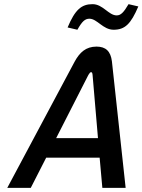

<svg xmlns="http://www.w3.org/2000/svg" viewBox="-20 -903 685 923"><path d="M339 -607 15 0H128L202 -145H459L472 0H584L518 -608C512 -657 488 -679 444 -679C393 -679 363 -651 339 -607ZM250 -239 405 -543C411 -553 414 -556 418 -556C423 -556 424 -551 425 -543L451 -239ZM305 -771 352 -760C375 -801 389 -813 410 -813C447 -813 475 -760 526 -760C581 -760 609 -788 645 -872L598 -883C574 -842 560 -829 541 -829C502 -829 475 -883 425 -883C372 -883 341 -857 305 -771Z"/></svg>

Font: LT Wave Mono Medium
Style: Italic
Weight: 500
Designer: Daniel Lyons
Version: Version 2.5 (Glyphs App)